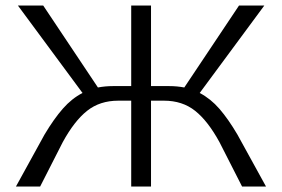

<svg xmlns="http://www.w3.org/2000/svg" viewBox="-20 -678 1026 698"><path d="M947 0H860L778 -161Q736 -238 689.5 -275Q643 -312 576 -312H529V0H457V-312H410Q343 -312 296.5 -275Q250 -238 208 -161L126 0H38L142 -189Q176 -246 208.5 -283Q241 -320 280 -340L45 -658H137L336 -360Q363 -365 390 -365H457V-658H529V-365H596Q623 -365 650 -360L849 -658H941L706 -340Q746 -319 778 -282Q810 -245 843 -189Z"/></svg>

Font: Ysabeau
Style: Regular
Weight: 400
Designer: Christian Thalmann (Catharsis Fonts)
Version: Version 0.003